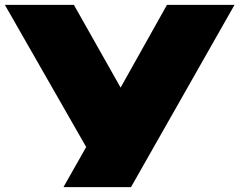

<svg xmlns="http://www.w3.org/2000/svg" viewBox="-21 -770 985 790"><path d="M240 0 383 -252H387L666 -750H944L518 0ZM376 -91 -1 -750H283L562 -256Z"/></svg>

Font: Unbounded Black
Style: Regular
Weight: 900
Designer: Luke Prowse, Jean-Baptiste Morizot, Fátima Lázaro, Florian Runge
Foundry: NaN
Version: Version 1.701;gftools[0.9.28.dev5+ged2979d]